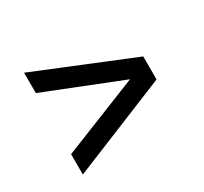

<svg xmlns="http://www.w3.org/2000/svg" viewBox="-97 -726 737 694"><g transform="rotate(-30 271.0 -379.5)"><path d="M69.5 -167.5V-252.5L408 -388V-373L69.5 -507.5V-592.5L472 -428V-332Z"/></g></svg>

Font: Encode Sans SC Condensed Thin Medium
Style: Regular
Weight: 500
Version: Version 3.002